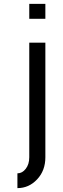

<svg xmlns="http://www.w3.org/2000/svg" viewBox="-20 -720 324 990"><path d="M69.8 173.8Q94.7 173.8 112.8 150.4Q130.9 127 130.9 90.8V-500H213.9V90.8Q213.9 159.7 171.4 204.8Q128.9 250 69.8 250ZM130.9 -623V-700.2H213.9V-623Z"/></svg>

Font: Carme
Style: Regular
Weight: 400
Version: 1.000